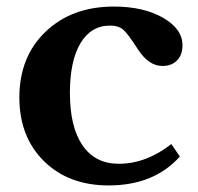

<svg xmlns="http://www.w3.org/2000/svg" viewBox="-20 -560 604 585"><path d="M502 -121 528 -83Q449 5 311 5Q189 5 114 -69Q39 -143 39 -263Q39 -387 119 -463.5Q199 -540 327 -540Q417 -540 476.5 -506Q536 -472 536 -422Q536 -393 519.5 -376Q503 -359 475 -359Q433 -359 400 -410Q370 -457 355.5 -469.5Q341 -482 315 -482Q257 -482 225 -428Q193 -374 193 -277Q193 -173 231.5 -117Q270 -61 342 -61Q425 -61 502 -121Z"/></svg>

Font: Libre Baskerville
Style: Bold
Weight: 700
Designer: Pablo Impallari, Rodrigo Fuenzalida
Foundry: Pablo Impallari, Rodrigo Fuenzalida
Version: Version 1.000